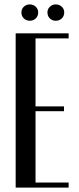

<svg xmlns="http://www.w3.org/2000/svg" viewBox="-20 -850 356 870"><path d="M291 -699V-676H141V-368H270V-346H141V-23H291V0H51V-699ZM77 -794Q77 -809 88 -819.5Q99 -830 115 -830Q131 -830 142 -819.5Q153 -809 153 -794Q153 -777 142 -766.5Q131 -756 115 -756Q99 -756 88 -766.5Q77 -777 77 -794ZM195 -794Q195 -809 206 -819.5Q217 -830 232 -830Q249 -830 260 -819.5Q271 -809 271 -794Q271 -777 260 -766.5Q249 -756 232 -756Q217 -756 206 -766.5Q195 -777 195 -794Z"/></svg>

Font: Moniqa SemBd Heading
Style: Regular
Weight: 600
Designer: Rajesh Rajput
Foundry: Rajesh Rajput
Version: Version 1.000